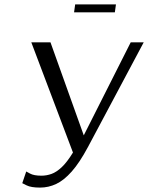

<svg xmlns="http://www.w3.org/2000/svg" viewBox="-20 -842 672 871"><path d="M573 -650H632L379 -175Q341 -104 305.5 -64Q270 -24 235 -7.5Q200 9 162 9Q121 9 101 -1Q81 -11 81 -11L99 -64Q99 -64 116.5 -54.5Q134 -45 168 -45Q191 -45 213.5 -53Q236 -61 260 -83.5Q284 -106 311 -150L122 -650H209L360 -228ZM501 -786H316L321 -822H506Z"/></svg>

Font: Arsenal SC
Style: Italic
Weight: 400
Italic angle: -9.10001°
Designer: Andrij Shevchenko
Foundry: Stairsfor
Version: Version 2.001; ttfautohint (v1.8.4.7-5d5b)